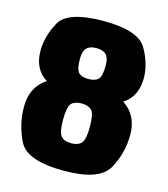

<svg xmlns="http://www.w3.org/2000/svg" viewBox="-104 -763 747 853"><g transform="rotate(15 269.0 -337.0)"><path d="M269 7.5Q98 7.5 61 -66Q24 -139.5 24 -223.5Q24 -312 91.5 -357Q92 -357 93 -357.5Q30.5 -396 30.5 -481.5Q30.5 -547 66.8 -614Q103 -681 268.5 -681Q428.5 -681 467 -614Q505.5 -547 505.5 -481.5Q505.5 -396.5 444 -357.5Q444.5 -357 445.5 -356.5Q512.5 -312 512.5 -223.5Q512.5 -139.5 472.5 -66Q432.5 7.5 269 7.5ZM268 -119Q300 -119 315 -135.8Q330 -152.5 330 -210Q330 -271 314.8 -286.5Q299.5 -302 268 -302Q237 -302 221.8 -286.5Q206.5 -271 206.5 -210Q206.5 -152.5 221.5 -135.8Q236.5 -119 268 -119ZM268 -414.5Q299.5 -414.5 313.5 -428.8Q327.5 -443 327.5 -492Q327.5 -527 313 -541.8Q298.5 -556.5 268 -556.5Q238 -556.5 223.5 -541.8Q209 -527 209 -492Q209 -443 223 -428.8Q237 -414.5 268 -414.5Z"/></g></svg>

Font: Anybody ExtraBold
Style: Regular
Weight: 800
Designer: Tyler Finck
Foundry: Etcetera Type Company
Version: Version 1.010; ttfautohint (v1.8.3) -l 8 -r 50 -G 200 -x 14 